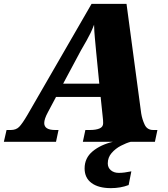

<svg xmlns="http://www.w3.org/2000/svg" viewBox="-64 -734 872 994"><path d="M-44 0 -30 -61H-8Q19 -61 35 -77Q51 -93 78 -139L410 -714H591L667 -147Q672 -116 685 -88.5Q698 -61 729 -61H751L738 0H365L378 -61H401Q433 -61 451.5 -69Q470 -77 470 -96Q470 -104 469.5 -111.5Q469 -119 468 -127L457 -232H226L184 -153Q165 -118 165 -97Q165 -61 221 -61H239L226 0ZM355 -473 263 -301H450L434 -464Q430 -508 427 -539Q424 -570 423 -606Q414 -582 405 -563.5Q396 -545 384.5 -524.5Q373 -504 355 -473ZM510 240Q446 240 410 213.5Q374 187 374 138Q374 84 415.5 49.5Q457 15 521 0H613Q590 6 562 20.5Q534 35 514 58Q494 81 494 112Q494 134 510 147.5Q526 161 551 161Q565 161 581 159Q597 157 616 153L602 224Q560 240 510 240Z"/></svg>

Font: Noto Serif Black
Style: Italic
Weight: 900
Italic angle: -12°
Designer: Monotype Design Team
Foundry: Monotype Imaging Inc.
Version: Version 2.013